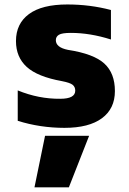

<svg xmlns="http://www.w3.org/2000/svg" viewBox="-20 -555 572 851"><path d="M179.7 46.9H375L285.2 275.4H132.8ZM227.5 -377Q227.5 -344.7 281.2 -334Q395.5 -316.4 442.4 -273.4Q489.3 -230.5 489.3 -151.4Q489.3 -73.2 431.6 -30.8Q374 11.7 265.6 11.7Q158.2 11.7 58.6 -19.5V-154.3Q151.4 -116.2 247.1 -117.2Q313.5 -117.2 313.5 -153.3Q313.5 -169.9 301.8 -179.2Q290 -188.5 254.9 -195.3Q146.5 -214.8 98.6 -258.3Q50.8 -301.8 50.8 -373Q50.8 -450.2 108.4 -492.7Q166 -535.2 278.3 -535.2Q378.9 -535.2 471.7 -510.7V-379.9Q379.9 -409.2 293.9 -409.2Q254.9 -409.2 241.2 -400.9Q227.5 -392.6 227.5 -377Z"/></svg>

Font: Gen Shin Gothic Heavy
Style: Bold
Weight: 900
Designer: [Source Han Sans]
Ryoko NISHIZUKA  (kana & ideographs); Paul D. Hunt (Latin, Greek & Cyrillic); Wenlong ZHANG  (bopomofo
Version: Version 1.002.20150607